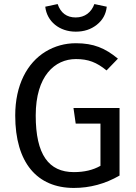

<svg xmlns="http://www.w3.org/2000/svg" viewBox="-20 -914 671 946"><path d="M353 -758C394 -758 428 -769 457 -792C486 -815 502 -844 506 -881L445 -894C430 -853 398 -828 353 -828C309 -828 279 -850 264 -894L203 -881C211 -808 273 -758 353 -758ZM354 -701C300 -701 250 -687 205 -660C113 -604 55 -494 55 -345C55 -112 163 12 344 12C423 12 498 -8 569 -49V-382H342L353 -305H475V-97C438 -76 395 -66 344 -66C220 -66 156 -152 156 -345C156 -540 250 -623 354 -623C415 -623 456 -607 505 -567L561 -625C498 -677 441 -701 354 -701Z"/></svg>

Font: Fira Sans
Style: Regular
Weight: 400
Designer: Carrois Corporate & Edenspiekermann AG
Foundry: Carrois Corporate GbR & Edenspiekermann AG
Version: Version 4.203